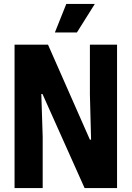

<svg xmlns="http://www.w3.org/2000/svg" viewBox="-20 -956 669 976"><path d="M259 -791H371L462 -936H317ZM54 0H197V-261L190 -478H196L410 0H575V-729H437V-476L443 -246H437L224 -729H54Z"/></svg>

Font: Mona Sans SemiCondensed
Style: Bold
Weight: 700
Width: 4
Designer: Deni Anggara
Foundry: GitHub
Version: Version 2.000